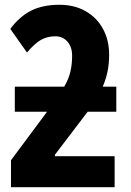

<svg xmlns="http://www.w3.org/2000/svg" viewBox="-20 -784 548 804"><path d="M229 -764Q291 -764 338 -737.5Q385 -711 411 -663.5Q437 -616 437 -555Q437 -516 430 -483Q423 -450 410 -421H467V-316H347L210 -136V-130H460V0H26V-113L177 -316H42V-421H249Q268 -454 275 -485Q282 -516 282 -551Q282 -587 262.5 -609.5Q243 -632 211 -632Q178 -632 151.5 -617Q125 -602 93 -564L23 -663Q62 -715 110.5 -739.5Q159 -764 229 -764Z"/></svg>

Font: Noto Sans Condensed ExtraBold
Style: Regular
Weight: 800
Width: 3
Designer: Monotype Design Team
Foundry: Monotype Imaging Inc.
Version: Version 2.013; ttfautohint (v1.8.4.7-5d5b)